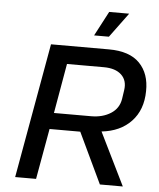

<svg xmlns="http://www.w3.org/2000/svg" viewBox="-61 -982 855 1034"><g transform="rotate(5 366.5 -465.0)"><path d="M60 0 190 -729H503Q615 -729 669.5 -673Q724 -617 722 -522Q721 -421 662 -358.5Q603 -296 502 -285L642 0H518L388 -274H222L173 0ZM484 -631H285L238 -362H439Q501 -362 545 -390Q589 -418 597 -470L604 -517Q612 -570 579.5 -600.5Q547 -631 484 -631ZM417 -797 487 -930H595L497 -797Z"/></g></svg>

Font: Hubot Sans Medium
Style: Italic
Weight: 500
Italic angle: -10°
Designer: Deni Anggara
Foundry: GitHub
Version: Version 1.001; ttfautohint (v1.8.4.7-5d5b);gftools[0.9.31]